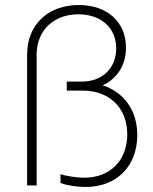

<svg xmlns="http://www.w3.org/2000/svg" viewBox="-20 -739 608 765"><path d="M321 6C445 6 527 -77 527 -201C527 -300 473 -372 389 -399C446 -425 482 -479 482 -549C482 -651 408 -719 294 -719C172 -719 88 -641 88 -522V0H126V-521C126 -618 194 -682 292 -682C383 -682 443 -628 443 -546C443 -468 388 -414 307 -414H246V-378H310C417 -378 487 -308 487 -204C487 -100 419 -31 316 -31C287 -31 246 -37 221 -45V-10C246 0 288 6 321 6Z"/></svg>

Font: Fixel Display ExtraLight
Style: Regular
Weight: 200
Designer: AlfaBravo + MacPaw
Foundry: Kyrylo Tkachov, Marchela Mozhyna, Serhii Makarenko, Maria Weinstein, Zakhar Kryvoshyya
Version: Version 1.211